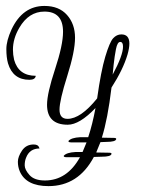

<svg xmlns="http://www.w3.org/2000/svg" viewBox="-20 -541 541 653"><path d="M221.6 -56.8Q212 -56.8 212.8 -61.6Q222.4 -72.8 252.8 -74.4H280Q294.4 -117.6 304.8 -173.6Q250.4 -116.8 210.4 -116.8Q140 -116.8 140 -184.8Q140 -223.2 167.2 -305.6Q194.4 -388 194.4 -432.8Q194.4 -501.6 131.2 -501.6Q77.6 -501.6 45.6 -446.4Q24 -409.6 24 -372Q24 -355.2 28 -337.6Q43.2 -283.2 101.6 -283.2Q100 -269.6 80 -269.6Q24 -269.6 7.2 -325.6Q1.6 -345.6 1.6 -374Q1.6 -402.4 19.2 -440.8Q56.8 -520.8 131.2 -520.8Q180.8 -520.8 208 -490Q235.2 -459.2 235.2 -412.8Q235.2 -366.4 208.8 -282.8Q182.4 -199.2 182.4 -168Q182.4 -136.8 209.6 -136.8Q254.4 -136.8 310.4 -206.4Q323.2 -298.4 338 -348Q352.8 -397.6 364.8 -410.8Q376.8 -424 392.8 -424Q420 -424 420 -392.8Q420 -377.6 413.6 -355.2Q398.4 -304 359.2 -243.2Q346.4 -136 326.4 -72.8L367.2 -72Q376 -72 375.2 -68Q373.6 -58.4 341.6 -58.4Q332 -57.6 321.6 -57.6L307.2 -22.4L351.2 -21.6Q360 -21.6 359.2 -17.6Q357.6 -8 325.6 -8Q313.6 -7.2 299.2 -7.2Q246.4 92 144.8 92Q68.8 92 47.2 41.6Q40.8 26.4 40.8 9.2Q40.8 -8 54.8 -28.8Q68.8 -49.6 94.4 -49.6Q109.6 -49.6 112.8 -40L114.4 -36Q80.8 -36 68.8 -4.8Q64 6.4 64 21.2Q64 36 80.4 54.4Q96.8 72.8 132.8 72.8Q208 72.8 252 -6.4H205.6Q196 -6.4 196.8 -11.2Q206.4 -22.4 236.8 -24H260.8Q268.8 -42.4 274.4 -56.8ZM398.4 -382.4Q398.4 -398.4 388.8 -398.4Q379.2 -398.4 374.4 -374Q369.6 -349.6 366.4 -320Q363.2 -290.4 363.2 -287.2Q398.4 -352.8 398.4 -382.4Z"/></svg>

Font: Rouge Script
Style: Regular
Weight: 400
Designer: Sabrina Mariela Lopez
Foundry: Typesenses
Version: Version 1.003